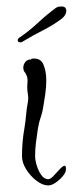

<svg xmlns="http://www.w3.org/2000/svg" viewBox="-20 -498 222 585"><path d="M127 67Q110 67 91 52.5Q72 38 59.5 17.5Q47 -3 47 -22Q47 -46 49 -67.5Q51 -89 55 -111Q58 -130 59.5 -148Q61 -166 65 -188Q67 -199 65 -210Q63 -221 63 -234Q63 -240 63.5 -244Q64 -248 64 -252Q64 -257 63 -262Q62 -267 57 -276Q51 -282 51 -292Q51 -301 57 -309Q63 -317 75 -317Q76 -317 75.5 -318Q75 -319 76 -319Q103 -323 112 -302Q121 -281 121 -254Q121 -232 118 -211.5Q115 -191 113 -180Q110 -158 104 -140.5Q98 -123 95 -103Q92 -83 89.5 -63Q87 -43 87 -22Q87 -10 92 6.5Q97 23 106 35.5Q115 48 127 48Q134 48 143.5 37.5Q153 27 162.5 17Q172 7 177 7Q181 7 181 17V18Q181 27 171.5 38.5Q162 50 149.5 58.5Q137 67 127 67ZM42 -369Q34 -369 34 -375Q34 -380 40 -384Q67 -402 95 -428Q123 -454 149 -473Q156 -478 162.5 -478Q169 -478 172 -478Q182 -476 182 -465Q182 -452 168 -441Q143 -422 111.5 -406Q80 -390 52 -373Q47 -369 42 -369Z"/></svg>

Font: Ruge Boogie
Style: Regular
Weight: 400
Designer: Robert E. Leuschke
Foundry: Robert E. Leuschke
Version: Version 1.010; ttfautohint (v1.8.3)